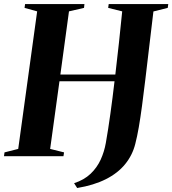

<svg xmlns="http://www.w3.org/2000/svg" viewBox="-34 -763 842 938"><path d="M343 155.5 328 132Q377 116 408.5 86Q440 56 457.8 17Q475.5 -22 483 -64.5Q494.5 -129.5 505.2 -206.8Q516 -284 525.5 -366H256.5L211 -35.5L279 -18.5L276 0H-14.5L-12 -18.5L55 -35.5L147.5 -707.5L86 -724.5L88.5 -743H378.5L376.5 -724.5L303 -707.5L261 -399H529.5Q539 -476.5 547.2 -555Q555.5 -633.5 563 -707.5L494.5 -724.5L497 -743H788L785.5 -724.5L715.5 -707Q704 -611 694.2 -528Q684.5 -445 676 -374.5Q667.5 -304 659.8 -245.8Q652 -187.5 644 -141.2Q636 -95 627 -60.5Q613 -4.5 577.2 39.2Q541.5 83 483 112.5Q424.5 142 343 155.5Z"/></svg>

Font: Merriweather 144pt
Style: Bold Italic
Weight: 700
Italic angle: -7.8°
Version: Version 2.101